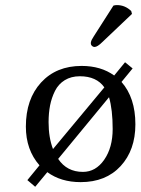

<svg xmlns="http://www.w3.org/2000/svg" viewBox="-20 -695 544 743"><path d="M80.1 -205.1Q80.1 -311.5 138.9 -375.7Q197.8 -439.9 295.9 -439.9Q370.6 -439.9 421.9 -402.8L463.9 -454.1L493.2 -430.2L450.2 -377.9Q503.9 -316.9 503.9 -213.9Q503.9 -114.3 446.8 -52.2Q389.6 9.8 292 9.8Q215.8 9.8 163.1 -28.8L116.2 27.8L85.9 2L132.8 -55.2Q80.1 -115.2 80.1 -205.1ZM416 -195.8Q416 -270.5 401.9 -318.8L205.1 -80.1Q238.8 -29.8 300.8 -29.8Q350.6 -29.8 383.3 -76.9Q416 -124 416 -195.8ZM289.1 -399.9Q255.4 -399.9 230.7 -384.8Q206.1 -369.6 192.9 -343.3Q179.7 -316.9 173.8 -287.1Q168 -257.3 168 -222.2Q168 -162.6 185.1 -118.2L383.8 -356.9Q353.5 -399.9 289.1 -399.9ZM418.9 -673.3Q424.8 -675.3 432.6 -675.3Q463.9 -675.3 487.8 -652.3L490.7 -641.1L376 -532.2Q356.9 -513.2 345.7 -513.2Q340.3 -513.2 335.9 -517.3Q331.5 -521.5 331.5 -526.4Q331.5 -529.8 331.8 -532Q332 -534.2 333.5 -537.4Q335 -540.5 335.4 -541.7Q335.9 -543 338.9 -547.6Q341.8 -552.2 342.8 -554.2Z"/></svg>

Font: Linear Smooth
Style: Regular
Weight: 400
Designer: Philipp H. Poll, Flanker
Foundry: Philipp H. Poll, reworked by Flanker
Version: Version 1.061 | FøM Fix